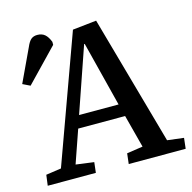

<svg xmlns="http://www.w3.org/2000/svg" viewBox="-105 -820 925 925"><g transform="rotate(-15 357.5 -357.5)"><path d="M452 -708 633 -63 715 -53 709 0H425L431 -52L511 -64L468 -228H234L177 -64L267 -52L261 0H21L28 -53L104 -64L333 -695ZM255 -290H452L370 -614H367ZM66 -487 29 -505 106 -669Q117 -695 129 -705Q141 -715 160 -715Q183 -715 197.5 -702.5Q212 -690 222 -664V-649Z"/></g></svg>

Font: Literata Medium
Style: Italic
Weight: 500
Italic angle: -2°
Designer: Latin by Veronika Burian and Jose Scaglione. Greek by Irene Vlachou. Cyrillic by Vera Evstafieva
Foundry: TypeTogether
Version: Version 3.103;gftools[0.9.29]